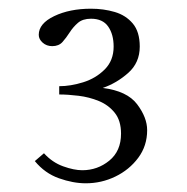

<svg xmlns="http://www.w3.org/2000/svg" viewBox="-20 -726 430 441"><path d="M301 -619Q301 -582 274.5 -558.5Q248 -535 216 -524Q272 -517 295 -486.5Q318 -456 318 -427Q318 -391 297.5 -363.5Q277 -336 245 -320.5Q213 -305 177 -305Q148 -305 115.5 -316.5Q83 -328 60 -356L81 -374Q100 -353 125 -344Q150 -335 169 -335Q204 -335 231 -357Q258 -379 258 -419Q258 -449 243.5 -467Q229 -485 207 -494Q185 -503 160.5 -506Q136 -509 116 -509V-528Q142 -528 171 -537Q200 -546 220.5 -566.5Q241 -587 241 -619Q241 -647 228.5 -665Q216 -683 189 -683Q170 -683 159 -673.5Q148 -664 140 -651.5Q132 -639 123.5 -629.5Q115 -620 100 -620Q87 -620 78 -628Q69 -636 69 -646Q69 -672 104.5 -689Q140 -706 189 -706Q218 -706 243.5 -698.5Q269 -691 285 -672Q301 -653 301 -619Z"/></svg>

Font: Gilda Display
Style: Regular
Weight: 400
Designer: Eduardo Rodriguez Tunni
Foundry: Eduardo Rodriguez Tunni
Version: Version 1.002; ttfautohint (v1.8.4.7-5d5b);gftools[0.9.22]